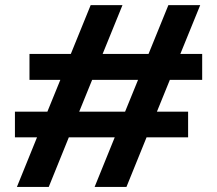

<svg xmlns="http://www.w3.org/2000/svg" viewBox="-20 -740 859 760"><path d="M39.1 -297.9H167.5L218.8 -423.8H96.7V-526.4H260.3L338.9 -719.7H464.8L386.2 -526.4H567.9L646.5 -719.7H772.5L693.8 -526.4H780.3V-423.8H652.3L601.1 -297.9H724.6V-196.3H560.1L480.5 0H354.5L434.1 -196.3H252.4L172.9 0H46.9L126.5 -196.3H39.1ZM475.1 -297.9 526.4 -423.8H344.7L293.5 -297.9Z"/></svg>

Font: Reddit Sans Strawberry ExBold
Style: Regular
Weight: 800
Designer: Stephen Hutchings
Foundry: Reddit
Version: Version 1.013